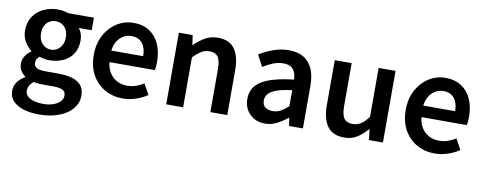

<svg xmlns="http://www.w3.org/2000/svg" viewBox="-67 -895 3689 1465"><g transform="rotate(10 1777.5 -162.0)"><path d="M276 245Q210 245 157.5 229Q105 213 75 181Q45 149 45 101Q45 66 65.5 35.5Q86 5 125 -17V-22Q104 -36 89.5 -58.5Q75 -81 75 -115Q75 -147 93.5 -174.5Q112 -202 137 -218V-222Q108 -244 85 -282Q62 -320 62 -369Q62 -433 93 -478Q124 -523 174 -546Q224 -569 281 -569Q306 -569 327 -565Q348 -561 364 -555H563V-458H463Q476 -442 484.5 -418Q493 -394 493 -365Q493 -304 465 -261.5Q437 -219 388.5 -197.5Q340 -176 281 -176Q265 -176 245.5 -179.5Q226 -183 207 -190Q195 -180 187.5 -168Q180 -156 180 -137Q180 -115 199.5 -101.5Q219 -88 270 -88H369Q468 -88 520 -55.5Q572 -23 572 49Q572 104 536 148.5Q500 193 433 219Q366 245 276 245ZM281 -258Q308 -258 330 -271.5Q352 -285 365 -309.5Q378 -334 378 -369Q378 -404 365 -428.5Q352 -453 330.5 -465.5Q309 -478 281 -478Q255 -478 233.5 -465.5Q212 -453 199 -429Q186 -405 186 -369Q186 -334 199 -309.5Q212 -285 233.5 -271.5Q255 -258 281 -258ZM295 160Q341 160 374.5 147.5Q408 135 426.5 115Q445 95 445 71Q445 38 420 26.5Q395 15 348 15H272Q250 15 231.5 13.5Q213 12 197 8Q175 24 165 43Q155 62 155 81Q155 118 193 139Q231 160 295 160Z M885 14Q808 14 746 -21Q684 -56 647.5 -121Q611 -186 611 -277Q611 -345 632.5 -398.5Q654 -452 690.5 -490.5Q727 -529 772.5 -549Q818 -569 867 -569Q942 -569 993 -535.5Q1044 -502 1070 -442.5Q1096 -383 1096 -305Q1096 -286 1094.5 -269.5Q1093 -253 1090 -242H739Q744 -193 766 -159Q788 -125 822.5 -106.5Q857 -88 902 -88Q937 -88 968 -98.5Q999 -109 1030 -128L1075 -46Q1036 -20 987 -3Q938 14 885 14ZM737 -331H984Q984 -394 955 -430.5Q926 -467 869 -467Q838 -467 810 -451.5Q782 -436 762.5 -406Q743 -376 737 -331Z M1221 0V-555H1328L1339 -480H1341Q1378 -517 1422 -543Q1466 -569 1523 -569Q1612 -569 1653 -511Q1694 -453 1694 -348V0H1563V-331Q1563 -400 1542.5 -428Q1522 -456 1477 -456Q1441 -456 1413.5 -438.5Q1386 -421 1352 -388V0Z M1987 14Q1938 14 1901.5 -7Q1865 -28 1844 -64.5Q1823 -101 1823 -149Q1823 -239 1901 -287.5Q1979 -336 2149 -355Q2148 -385 2138.5 -409.5Q2129 -434 2107.5 -448.5Q2086 -463 2049 -463Q2007 -463 1968 -447Q1929 -431 1892 -408L1845 -496Q1876 -515 1911.5 -531.5Q1947 -548 1987.5 -558.5Q2028 -569 2072 -569Q2142 -569 2188 -541Q2234 -513 2257 -459.5Q2280 -406 2280 -329V0H2173L2163 -61H2159Q2122 -30 2079 -8Q2036 14 1987 14ZM2029 -90Q2062 -90 2090.5 -105.5Q2119 -121 2149 -149V-273Q2074 -264 2030 -248Q1986 -232 1967.5 -209.5Q1949 -187 1949 -159Q1949 -122 1971.5 -106Q1994 -90 2029 -90Z M2601 14Q2511 14 2470 -44Q2429 -102 2429 -207V-555H2560V-223Q2560 -156 2580.5 -127.5Q2601 -99 2646 -99Q2682 -99 2710 -117Q2738 -135 2769 -175V-555H2900V0H2792L2782 -82H2779Q2742 -39 2700 -12.5Q2658 14 2601 14Z M3302 14Q3225 14 3163 -21Q3101 -56 3064.5 -121Q3028 -186 3028 -277Q3028 -345 3049.5 -398.5Q3071 -452 3107.5 -490.5Q3144 -529 3189.5 -549Q3235 -569 3284 -569Q3359 -569 3410 -535.5Q3461 -502 3487 -442.5Q3513 -383 3513 -305Q3513 -286 3511.5 -269.5Q3510 -253 3507 -242H3156Q3161 -193 3183 -159Q3205 -125 3239.5 -106.5Q3274 -88 3319 -88Q3354 -88 3385 -98.5Q3416 -109 3447 -128L3492 -46Q3453 -20 3404 -3Q3355 14 3302 14ZM3154 -331H3401Q3401 -394 3372 -430.5Q3343 -467 3286 -467Q3255 -467 3227 -451.5Q3199 -436 3179.5 -406Q3160 -376 3154 -331Z"/></g></svg>

Font: Noto Sans TC Thin SemiBold
Style: Regular
Weight: 600
Version: Version 2.004-H2;hotconv 1.0.118;makeotfexe 2.5.65603